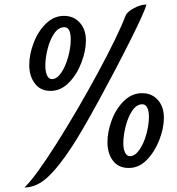

<svg xmlns="http://www.w3.org/2000/svg" viewBox="-20 -740 780 847"><path d="M534 -671Q540 -687 570 -703.5Q600 -720 626 -720Q618 -688 556 -564Q494 -440 418.5 -301.5Q343 -163 300 -97Q241 -6 191.5 40.5Q142 87 88 87Q136 41 229 -106Q322 -253 411 -417.5Q500 -582 534 -671ZM109 -453Q109 -500 128.5 -551Q148 -602 183 -636Q218 -670 262 -670Q305 -670 332 -640Q359 -610 359 -561Q359 -516 339 -463.5Q319 -411 283.5 -375Q248 -339 203 -339Q158 -339 133.5 -372Q109 -405 109 -453ZM292 -566Q292 -620 264 -620Q238 -620 219 -592Q200 -564 190 -524Q180 -484 180 -451Q180 -424 187.5 -407.5Q195 -391 209 -391Q231 -391 250 -419Q269 -447 280.5 -488Q292 -529 292 -566ZM454 -112Q454 -159 473 -210Q492 -261 527 -295Q562 -329 607 -329Q650 -329 676.5 -299Q703 -269 703 -220Q703 -175 683 -123Q663 -71 628 -35Q593 1 548 1Q502 1 478 -31.5Q454 -64 454 -112ZM637 -225Q637 -250 629.5 -265Q622 -280 608 -280Q582 -280 563 -251Q544 -222 534 -181.5Q524 -141 524 -108Q524 -82 532 -66.5Q540 -51 553 -51Q575 -51 594.5 -78.5Q614 -106 625.5 -147.5Q637 -189 637 -225Z"/></svg>

Font: Dancing Script
Style: Bold
Weight: 700
Designer: Pablo Impallari
Foundry: Pablo Impallari
Version: Version 2.000